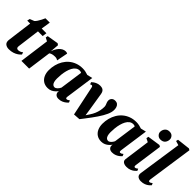

<svg xmlns="http://www.w3.org/2000/svg" viewBox="120 -1790 2773 2773"><g transform="rotate(45 1507.0 -403.0)"><path d="M217 -189.5Q214.5 -170.5 212.5 -155.2Q210.5 -140 209 -128.5Q207.5 -117 207.5 -109Q207.5 -92 216.8 -83.8Q226 -75.5 241.5 -75.5Q260.5 -75.5 279.2 -82.8Q298 -90 315 -105.5L327 -70.5Q310.5 -51 283.8 -32.2Q257 -13.5 220.2 -1.5Q183.5 10.5 136.5 10.5Q97 10.5 69.2 -9.5Q41.5 -29.5 43 -75Q43 -78 43.8 -84.5Q44.5 -91 46.2 -103.5Q48 -116 50.8 -137.5Q53.5 -159 57.5 -192L94 -470.5H34L43 -512.5L110.5 -539Q126.5 -552.5 142.2 -576.8Q158 -601 172.2 -628.8Q186.5 -656.5 196.5 -680.5H285L263 -537.5H359L349.5 -470.5H253.5Z M386 0 448 -460.5 395.5 -487.5 402 -521.5 575 -550.5 599.5 -533 592 -441.5 588 -397.5Q597 -426 611.5 -453.2Q626 -480.5 646 -502.5Q666 -524.5 690.8 -537.5Q715.5 -550.5 744.5 -550.5Q757.5 -550.5 766.2 -547.2Q775 -544 778.5 -541L745 -369.5Q742 -373.5 726 -380.2Q710 -387 687 -387Q672.5 -387 658.8 -385.2Q645 -383.5 632.8 -380.5Q620.5 -377.5 610.5 -372.5Q600.5 -367.5 593 -361L543.5 0Z M1221.5 -104Q1219 -85 1224 -77.2Q1229 -69.5 1239.5 -69.5Q1248 -69.5 1258.2 -74.2Q1268.5 -79 1284 -92L1297.5 -60.5Q1288.5 -48.5 1268.2 -31.8Q1248 -15 1218.2 -2.2Q1188.5 10.5 1151 10.5Q1115 10.5 1095.5 -8Q1076 -26.5 1075.5 -55.5L1078 -75.5Q1065 -55.5 1043.5 -35.5Q1022 -15.5 993.5 -2.5Q965 10.5 929.5 10.5Q875.5 10.5 837.5 -14.5Q799.5 -39.5 779.5 -84Q759.5 -128.5 759.5 -185.5Q759.5 -242.5 773.5 -296.2Q787.5 -350 814.8 -396Q842 -442 882.2 -476.5Q922.5 -511 975 -530.5Q1027.5 -550 1091 -550Q1121 -550 1150.8 -543.5Q1180.5 -537 1202 -529L1284.5 -549ZM1117.5 -487Q1111.5 -491 1102.5 -494Q1093.5 -497 1082 -497Q1047 -497 1021 -477.5Q995 -458 977.2 -424.8Q959.5 -391.5 948.8 -350.5Q938 -309.5 933.5 -266Q929 -222.5 929 -182.5Q929 -143 937 -117.2Q945 -91.5 959.2 -79.5Q973.5 -67.5 992 -67.5Q1002.5 -67.5 1013 -72.8Q1023.5 -78 1033.5 -87.2Q1043.5 -96.5 1052.2 -109Q1061 -121.5 1068 -135.5Z M1375 -443Q1371.5 -458 1366.5 -464.2Q1361.5 -470.5 1353.5 -470.5Q1346 -470.5 1340.2 -468Q1334.5 -465.5 1328 -461.5L1314.5 -494Q1322.5 -502.5 1341 -516.2Q1359.5 -530 1386.5 -541Q1413.5 -552 1446.5 -552Q1475.5 -552 1494.2 -542.8Q1513 -533.5 1523.2 -515.8Q1533.5 -498 1537.5 -472.5L1581 -202.5L1603 -55L1562 -48L1631 -152Q1656.5 -190 1672.2 -227.5Q1688 -265 1695.8 -302.8Q1703.5 -340.5 1703.5 -378.5Q1703.5 -396.5 1697 -413.2Q1690.5 -430 1684 -447.2Q1677.5 -464.5 1677.5 -483Q1677.5 -511.5 1697.2 -531.8Q1717 -552 1750.5 -552Q1783 -552 1801.5 -536.5Q1820 -521 1827.5 -497Q1835 -473 1835 -447.5Q1835.5 -402 1809.8 -344.2Q1784 -286.5 1735.2 -214.5Q1686.5 -142.5 1618 -54.5L1573.5 3L1470 10L1434 -162.5Z M2316.5 -104Q2314 -85 2319 -77.2Q2324 -69.5 2334.5 -69.5Q2343 -69.5 2353.2 -74.2Q2363.5 -79 2379 -92L2392.5 -60.5Q2383.5 -48.5 2363.2 -31.8Q2343 -15 2313.2 -2.2Q2283.5 10.5 2246 10.5Q2210 10.5 2190.5 -8Q2171 -26.5 2170.5 -55.5L2173 -75.5Q2160 -55.5 2138.5 -35.5Q2117 -15.5 2088.5 -2.5Q2060 10.5 2024.5 10.5Q1970.5 10.5 1932.5 -14.5Q1894.5 -39.5 1874.5 -84Q1854.5 -128.5 1854.5 -185.5Q1854.5 -242.5 1868.5 -296.2Q1882.5 -350 1909.8 -396Q1937 -442 1977.2 -476.5Q2017.5 -511 2070 -530.5Q2122.5 -550 2186 -550Q2216 -550 2245.8 -543.5Q2275.5 -537 2297 -529L2379.5 -549ZM2212.5 -487Q2206.5 -491 2197.5 -494Q2188.5 -497 2177 -497Q2142 -497 2116 -477.5Q2090 -458 2072.2 -424.8Q2054.5 -391.5 2043.8 -350.5Q2033 -309.5 2028.5 -266Q2024 -222.5 2024 -182.5Q2024 -143 2032 -117.2Q2040 -91.5 2054.2 -79.5Q2068.5 -67.5 2087 -67.5Q2097.5 -67.5 2108 -72.8Q2118.5 -78 2128.5 -87.2Q2138.5 -96.5 2147.2 -109Q2156 -121.5 2163 -135.5Z M2540 10.5Q2511.5 10.5 2490.8 2.2Q2470 -6 2459.8 -21.5Q2449.5 -37 2452.5 -59Q2454.5 -76 2458.5 -104.2Q2462.5 -132.5 2467.8 -170.2Q2473 -208 2479.2 -253.8Q2485.5 -299.5 2492.5 -351.5Q2499.5 -403.5 2507 -459.5L2452 -487.5L2458 -521.5L2654.5 -550.5L2679 -536L2618.5 -104Q2616 -86 2620.2 -77.8Q2624.5 -69.5 2635 -69.5Q2644.5 -69.5 2654.5 -74.5Q2664.5 -79.5 2680 -92L2693 -61Q2684 -49.5 2664.2 -32.5Q2644.5 -15.5 2613.5 -2.5Q2582.5 10.5 2540 10.5ZM2606.5 -615.5Q2572 -615.5 2548.8 -640.2Q2525.5 -665 2527 -695.5Q2528.5 -735 2553 -763.2Q2577.5 -791.5 2622 -791.5Q2662.5 -791.5 2684 -766.8Q2705.5 -742 2705 -713Q2704.5 -673.5 2680.8 -644.5Q2657 -615.5 2606.5 -615.5Z M2913 -104Q2911.5 -86.5 2915.8 -78Q2920 -69.5 2930.5 -69.5Q2938 -69.5 2948 -73.8Q2958 -78 2975 -92L2988 -61Q2977 -48 2957 -31.2Q2937 -14.5 2906 -2Q2875 10.5 2832 10.5Q2812.5 10.5 2793.2 4Q2774 -2.5 2761.8 -17.2Q2749.5 -32 2749.5 -56Q2749.5 -61.5 2750.5 -69Q2751.5 -76.5 2752.5 -84.2Q2753.5 -92 2754.5 -97.5L2849.5 -741.5L2783.5 -761.5L2791 -794L2991 -817L3014.5 -802.5Z"/></g></svg>

Font: Merriweather 60pt Black
Style: Italic
Weight: 900
Italic angle: -7.8°
Version: Version 2.101